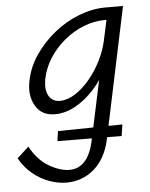

<svg xmlns="http://www.w3.org/2000/svg" viewBox="-100 -457 618 789"><g transform="rotate(-5 208.5 -62.5)"><path d="M143 289Q109 289 72.5 276Q36 263 4 236.5Q-28 210 -49 172L-1 128Q30 185 75.5 211.5Q121 238 160 238Q198 238 223.5 209.5Q249 181 261 123L330 -200L384 -277Q371 -221 344 -170Q317 -119 281 -79.5Q245 -40 203.5 -17.5Q162 5 120 5Q65 5 40 -38Q15 -81 27 -140Q38 -197 72 -246.5Q106 -296 153.5 -334Q201 -372 256 -393Q311 -414 365 -414H437L323 127Q314 168 296.5 198.5Q279 229 255 249Q231 269 202.5 279Q174 289 143 289ZM120 116 126 75 392 71 385 118ZM145 -48Q176 -48 208 -68.5Q240 -89 268 -122.5Q296 -156 316.5 -196.5Q337 -237 346 -278L370 -389L400 -363H357Q314 -363 270.5 -346Q227 -329 190 -298.5Q153 -268 127 -227.5Q101 -187 92 -140Q85 -96 100 -72Q115 -48 145 -48Z"/></g></svg>

Font: Ysabeau Office
Style: Italic
Weight: 400
Italic angle: -12°
Designer: Christian Thalmann (Catharsis Fonts)
Version: Version 2.001;gftools[0.9.30]; featfreeze: tnum,lnum,ss02